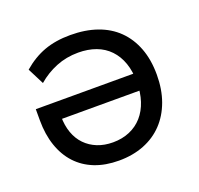

<svg xmlns="http://www.w3.org/2000/svg" viewBox="-89 -545 674 650"><g transform="rotate(-20 248.5 -220.0)"><path d="M236 8Q286 8 326.5 -8Q367 -24 395.5 -54Q424 -84 439.5 -126.5Q455 -169 455 -222Q455 -276 439 -318Q423 -360 393.5 -389Q364 -418 321.5 -433Q279 -448 225 -448Q172 -448 131 -433Q90 -418 53 -386L83 -327Q113 -353 150 -368Q187 -383 230 -383Q265 -383 293.5 -372.5Q322 -362 342 -341Q362 -320 372.5 -290Q383 -260 383 -221Q383 -184 373 -153.5Q363 -123 344 -101.5Q325 -80 298 -68.5Q271 -57 238 -57Q207 -57 182 -67Q157 -77 139 -95.5Q121 -114 111.5 -140.5Q102 -167 102 -200L86 -191H407V-252H30V-212Q30 -161 44 -120Q58 -79 84.5 -50.5Q111 -22 149 -7Q187 8 236 8Z"/></g></svg>

Font: Tilda Sans VF
Style: Regular
Weight: 400
Designer: ParaType Ltd
Foundry: ParaType Ltd
Version: Version 1.010